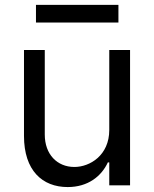

<svg xmlns="http://www.w3.org/2000/svg" viewBox="-20 -747 621 774"><path d="M420.5 -223C420.5 -120.7 342.3 -73.9 279.8 -73.9C210.2 -73.9 160.5 -125 160.5 -204.5V-545.5H76.7V-198.9C76.7 -59.7 150.6 7.1 252.8 7.1C335.2 7.1 389.2 -36.9 414.8 -92.3H420.5V0H504.3V-545.5H420.5ZM125 -656.2H457.4V-727.3H125Z"/></svg>

Font: Margiela Sans
Style: Regular
Weight: 400
Designer: Stefan Endress, Andreas Faust
Version: Version 1.100;FEAKit 1.0